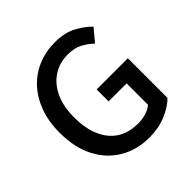

<svg xmlns="http://www.w3.org/2000/svg" viewBox="-196 -914 1092 1092"><g transform="rotate(-45 350.5 -368.0)"><path d="M398 14Q300 14 222.5 -31Q145 -76 100.5 -161Q56 -246 56 -367Q56 -457 82.5 -528Q109 -599 155.5 -648.5Q202 -698 264.5 -724Q327 -750 401 -750Q479 -750 532.5 -721Q586 -692 619 -657L557 -583Q529 -610 493 -629.5Q457 -649 404 -649Q336 -649 284.5 -615Q233 -581 204.5 -519Q176 -457 176 -370Q176 -283 203 -219.5Q230 -156 282 -122Q334 -88 410 -88Q444 -88 474.5 -97.5Q505 -107 524 -124V-296H379V-392H630V-73Q593 -36 533 -11Q473 14 398 14Z"/></g></svg>

Font: Noto Sans HK Thin Medium
Style: Regular
Weight: 500
Version: Version 2.004-H2;hotconv 1.0.118;makeotfexe 2.5.65603